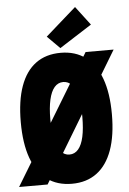

<svg xmlns="http://www.w3.org/2000/svg" viewBox="-79 -1022 721 1074"><g transform="rotate(-5 281.0 -484.5)"><path d="M281.2 7.8Q198.7 7.8 141.6 -34.4Q84.5 -76.7 54.9 -158.7Q25.4 -240.7 25.4 -360.4Q25.4 -480 54.7 -561.8Q84 -643.6 140.9 -685.5Q197.8 -727.5 281.2 -727.5Q362.8 -727.5 419.9 -685.3Q477.1 -643.1 507.1 -561.3Q537.1 -479.5 537.1 -360.4Q537.1 -241.2 507.6 -159.2Q478 -77.1 420.9 -34.7Q363.8 7.8 281.2 7.8ZM281.2 -156.2Q311 -156.2 331.1 -179.7Q351.1 -203.1 361.1 -248.5Q371.1 -293.9 371.1 -360.4Q371.1 -426.8 360.6 -471.9Q350.1 -517.1 330.1 -540.3Q310.1 -563.5 281.2 -563.5Q252 -563.5 231.9 -540.3Q211.9 -517.1 201.7 -471.9Q191.4 -426.8 191.4 -360.4Q191.4 -293.9 202.1 -248.5Q212.9 -203.1 232.9 -179.7Q252.9 -156.2 281.2 -156.2ZM-15.6 0 420.9 -719.7H578.1L144.5 0ZM282.2 -753.9 211.9 -824.2 383.8 -975.6 463.9 -870.1Z"/></g></svg>

Font: Reddit Mono Black
Style: Regular
Weight: 900
Monospace: yes
Designer: Stephen Hutchings
Foundry: Reddit
Version: Version 1.014